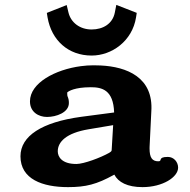

<svg xmlns="http://www.w3.org/2000/svg" viewBox="-20 -758 780 788"><path d="M253.7 -737.4 172.2 -705 175.3 -685.9C191.6 -592.8 259.8 -530 356.1 -530C439.2 -530 522.9 -589.6 538.3 -686.5L541.2 -705.2L457.4 -737.9L451.2 -706.2C442.3 -660.9 403.4 -637 356.1 -637C308.5 -637 270.9 -664.8 260.9 -707.1ZM438.3 -142.3C438 -138.3 437.2 -136.5 428 -130.7C393.1 -111 324 -85 293.4 -85C232.3 -85 217.1 -115.7 217.1 -137C217.1 -176 252.3 -212.2 343.3 -227.4L444.4 -244.4ZM564.8 10C647.6 10 711 -30.9 711 -70C711 -92.9 693.6 -114 669 -114C625.5 -114 648.2 -96 630 -96C604.6 -96 593.7 -110.8 593.8 -149.4C593.8 -151.9 593.8 -154.5 594 -157.1L601 -299.8C610.9 -441.2 499.8 -484.2 392.7 -489.3C383.1 -489.8 373.6 -490 364.1 -490C346.7 -490 329.3 -488.8 312.2 -486.5C207.2 -472.7 103 -417.9 103 -342C103 -297.4 139.3 -278 173 -278C210.9 -278 262.7 -296.3 262.7 -335C262.7 -346.2 261.5 -352.7 256.7 -364.2C256.4 -365.8 255.8 -370.9 255.8 -378C255.8 -379.6 274.1 -395.5 328.8 -399.2C336.9 -399.7 345 -400 352.7 -400C398.4 -400 445.3 -389.2 448.4 -296.4L312.6 -278.5C151.9 -256.6 64 -200 64 -116.6C64 -22.7 154.4 10 259.2 10C332.4 10 376.7 -1.4 447 -40.1C447.9 -40.6 448.3 -40.8 449.2 -41.4C465.2 -10.4 502.5 10 564.8 10Z"/></svg>

Font: Linux Libertine Mono O 
Style: Mono Bold
Weight: 400
Designer: Philipp H. Poll
Foundry: Philipp H. Poll
Version: Version 5.1.7